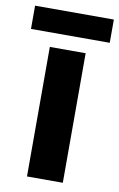

<svg xmlns="http://www.w3.org/2000/svg" viewBox="-98 -751 496 797"><g transform="rotate(10 150.0 -352.0)"><path d="M225 0H74V-546H225ZM316 -704V-606H-16V-704Z"/></g></svg>

Font: Noto Sans Cherokee
Style: Bold
Weight: 700
Designer: Monotype Design Team
Foundry: Monotype Imaging Inc.
Version: Version 2.001; ttfautohint (v1.8.4.7-5d5b)